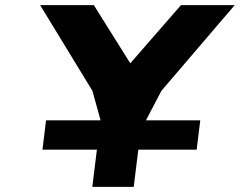

<svg xmlns="http://www.w3.org/2000/svg" viewBox="-20 -723 926 741"><path d="M143.9 -145.5H354L336.3 -1.9H496.1L513.8 -145.5H739L752.9 -258.6H543.6L543.7 -259.4L602.9 -372.5L885.7 -703.1H678.4L482.8 -478.7L342.2 -703.1H135L336.6 -372.5L368 -259.4L367.9 -258.6H157.7Z"/></svg>

Font: Hussar
Style: BdSuprExtOblOne
Weight: 700
Foundry: Cannot Into Space Fonts
Version: Version 2.00